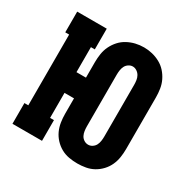

<svg xmlns="http://www.w3.org/2000/svg" viewBox="-128 -646 757 771"><g transform="rotate(30 250.0 -261.0)"><path d="M327 8Q307 8 287.5 4.5Q268 1 251 -8.5Q234 -18 220.5 -32.5Q207 -47 199 -64.5Q191 -82 188 -101.5Q185 -121 185 -140V-212H141V-96H159V0H22V-96H40V-424H22V-520H159V-424H141V-308H185V-380Q185 -399 188 -418.5Q191 -438 199.5 -455.5Q208 -473 221 -487.5Q234 -502 251.5 -511.5Q269 -521 288 -525.5Q307 -530 327 -530Q346 -530 365 -525.5Q384 -521 401.5 -511.5Q419 -502 432 -487.5Q445 -473 453.5 -455.5Q462 -438 465 -418.5Q468 -399 468 -380V-140Q468 -121 465 -101.5Q462 -82 454 -64.5Q446 -47 432.5 -32.5Q419 -18 402 -8.5Q385 1 365.5 4.5Q346 8 327 8ZM327 -79Q337 -79 346 -85Q355 -91 359.5 -100Q364 -109 365.5 -119.5Q367 -130 367 -140V-380Q367 -390 365.5 -400.5Q364 -411 359 -420Q354 -429 345 -435Q336 -441 326 -441Q316 -441 307 -435Q298 -429 293.5 -420Q289 -411 287.5 -400.5Q286 -390 286 -380V-140Q286 -130 287.5 -119.5Q289 -109 293.5 -100Q298 -91 307 -85Q316 -79 327 -79Z"/></g></svg>

Font: Iosevka Gothic
Style: Bold
Weight: 700
Monospace: yes
Designer: Belleve Invis
Foundry: Belleve Invis
Version: Version 15.5.1; ttfautohint (v1.8.4)